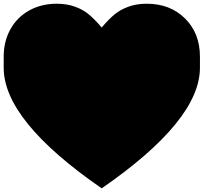

<svg xmlns="http://www.w3.org/2000/svg" viewBox="-20 -820 1103 1040"><path d="M774.9 -799.8Q901.4 -799.8 982.2 -720Q1063 -640.1 1063 -513.2V-453.1Q1063 -167.5 530.8 200.2Q0 -166.5 0 -453.1V-513.2Q0 -596.7 36.9 -662.4Q73.7 -728 139.2 -763.9Q204.6 -799.8 287.1 -799.8Q342.3 -799.8 386 -783.9Q429.7 -768.1 461.2 -741.9Q492.7 -715.8 530.8 -670.9Q569.3 -716.3 600.8 -742.2Q632.3 -768.1 676 -783.9Q719.7 -799.8 774.9 -799.8Z"/></svg>

Font: Web Symbols
Style: Regular
Weight: 400
Designer: Igor Kiselev
Foundry: Just Be Nice studio
Version: Version 1.000;PS 001.001;hotconv 1.0.56